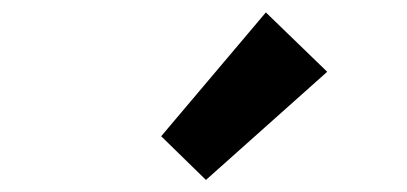

<svg xmlns="http://www.w3.org/2000/svg" viewBox="-20 -944 666 314"><path d="M316.8 -649.7 243.6 -721.2 414.8 -923.7 515.1 -826.6Z"/></svg>

Font: Noto Sans TC Thin
Style: Regular
Weight: 100
Designer: Ryoko NISHIZUKA 西塚涼子 (kana, bopomofo & ideographs); Paul D. Hunt (Latin, Greek & Cyrillic); Sandoll Communications 산돌커뮤니
Foundry: Adobe
Version: Version 2.004-H2;hotconv 1.0.118;makeotfexe 2.5.65603